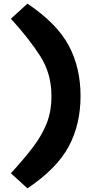

<svg xmlns="http://www.w3.org/2000/svg" viewBox="-20 -878 523 1056"><path d="M40 75Q113 -5 162 -69.5Q211 -134 237 -200Q263 -266 263 -350Q263 -472 202.5 -567.5Q142 -663 40 -775L131 -858Q293 -749 358 -627.5Q423 -506 423 -350Q423 -194 358 -72.5Q293 49 131 158Z"/></svg>

Font: Fix15 Mono
Style: Bold
Weight: 700
Designer: Carrois Corporate & Edenspiekermann AG
Foundry: Carrois Corporate GbR & Edenspiekermann AG
Version: Version 3.206